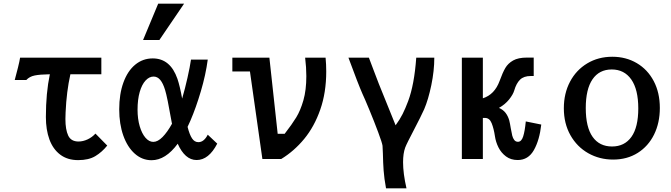

<svg xmlns="http://www.w3.org/2000/svg" viewBox="-20 -863 3640 1042"><path d="M89 -550H530V-460H362Q341 -366.5 336 -253Q335 -229 335 -217Q335 -159.5 350.2 -127.2Q365.5 -95 406 -95Q430.5 -95 455.2 -106.5Q480 -118 498 -138L562 -73Q533.5 -37.5 497.5 -15.8Q461.5 6 404 6Q346 6 306.8 -23.8Q267.5 -53.5 248.2 -106.2Q229 -159 229 -228Q229 -358 250.5 -460Q195 -459 167.5 -453.2Q140 -447.5 123 -429H60Q68.5 -460 77.5 -496.2Q86.5 -532.5 89 -550Z M627 -269.5Q627 -352.5 649.8 -415.2Q672.5 -478 713.8 -512Q755 -546 809 -546Q904.5 -546 943 -435Q956.5 -395 968.5 -328Q984 -381 997.5 -441Q1011 -501 1016.5 -539.5H1107.5Q1096.5 -457 1070 -367.5Q1043.5 -278 1013.5 -208.5L998 -174.5Q1008.5 -133 1022 -112.2Q1035.5 -91.5 1056.5 -91.5Q1087 -91.5 1107.5 -132L1159 -83.5Q1113 5.5 1047 5.5Q1015 5.5 989.2 -17.2Q963.5 -40 944.5 -83Q878.5 6.5 802.5 6.5Q751.5 6.5 711.5 -29Q671.5 -64.5 649.2 -127.2Q627 -190 627 -269.5ZM756.5 -646 838.5 -843H979L845 -646ZM812 -93Q836 -93 862 -119.2Q888 -145.5 913.5 -191.5L912 -198.5Q887 -340.5 876 -374.5Q865 -411 849.8 -429.2Q834.5 -447.5 813.5 -447.5Q790 -447.5 770 -426Q750 -404.5 738.2 -363.8Q726.5 -323 726.5 -267.5Q726.5 -218 738.2 -178Q750 -138 769.5 -115.5Q789 -93 812 -93Z M1336.5 -475H1241V-550H1442L1487 -137H1525Q1564.5 -188 1587.5 -225.5Q1610.5 -263 1626.5 -318.5Q1642.5 -374 1642.5 -450Q1642.5 -496.5 1636 -550H1747Q1750.5 -513.5 1750.5 -475Q1750.5 -361 1718.2 -268.5Q1686 -176 1631 -109.2Q1576 -42.5 1506 0H1404Z M2058 -29.5Q2057 -60 2056 -72Q2054 -87.5 2032.5 -145.2Q2011 -203 1984.5 -267Q1958 -331 1947 -354Q1923.5 -407.5 1871 -550H1982Q1990 -531 2007.5 -482.5Q2029.5 -423.5 2036 -408L2127 -183Q2150 -214.5 2165 -244.2Q2180 -274 2195 -314Q2228.5 -403.5 2239 -550H2337Q2337 -479 2320.8 -400.8Q2304.5 -322.5 2282 -270Q2266 -234 2224 -153.5Q2209 -125 2196 -99Q2183 -73 2179 -62Q2167.5 -30.5 2167.5 17.5Q2167.5 78.5 2186 159H2075Q2065 105 2062 62.8Q2059 20.5 2058 -29.5Z M2666 -124Q2660 -164.5 2648.5 -193.8Q2637 -223 2612 -223H2600.5V0H2486.5V-550H2600.5V-329.5Q2664.5 -350 2691.5 -424Q2708 -469.5 2722.5 -494.2Q2737 -519 2764.8 -534.8Q2792.5 -550.5 2840 -550.5H2876.5V-450.5H2860.5Q2822.5 -450.5 2802.2 -430.5Q2782 -410.5 2771 -372.5Q2764.5 -350 2742.8 -323Q2721 -296 2688 -277.5Q2710.5 -267.5 2723.5 -250.8Q2736.5 -234 2743.5 -210.5Q2746 -202 2748 -190Q2750 -178 2752 -167Q2756.5 -141 2760 -127Q2763.5 -113 2771 -103.2Q2778.5 -93.5 2791 -93.5Q2810 -93.5 2819.2 -122.2Q2828.5 -151 2833.5 -204L2917.5 -187Q2908 -102.5 2877.5 -48.5Q2847 5.5 2789.5 5.5Q2752.5 5.5 2726.2 -14Q2700 -33.5 2685.2 -63Q2670.5 -92.5 2666 -124Z M3040 -275.5Q3040 -356 3073.5 -419.5Q3107 -483 3167 -519Q3227 -555 3303 -555Q3377 -555 3435.8 -520.5Q3494.5 -486 3527.8 -423Q3561 -360 3561 -277Q3561 -196.5 3529.8 -133Q3498.5 -69.5 3441 -33.2Q3383.5 3 3307.5 3Q3233.5 3 3172.5 -31.5Q3111.5 -66 3075.8 -129.2Q3040 -192.5 3040 -275.5ZM3444 -274.5Q3444 -377.5 3406 -431.8Q3368 -486 3300 -486Q3232 -486 3195.5 -432.5Q3159 -379 3159 -276.5Q3159 -173 3196 -120.5Q3233 -68 3301.5 -68Q3369.5 -68 3406.8 -120.2Q3444 -172.5 3444 -274.5Z"/></svg>

Font: JuliaMono
Style: Bold
Weight: 700
Monospace: yes
Designer: cormullion
Foundry: corm
Version: Version 0.055; ttfautohint (v1.8.4)